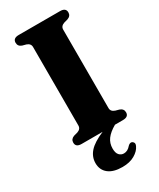

<svg xmlns="http://www.w3.org/2000/svg" viewBox="-230 -771 884 1068"><g transform="rotate(-30 212.0 -237.5)"><path d="M318 -98Q318 -75.5 343.5 -67L367 -60.5Q391 -52 391 -29Q391 0 354 0H303Q263 23 244 48.8Q225 74.5 225 109Q225 137 237 150.2Q249 163.5 267 163.5Q291.5 163.5 311 140Q323.5 127.5 335 131Q342 133 346.5 141Q351 149 344.5 162.5Q333 188 301.2 206.5Q269.5 225 222.5 225Q164.5 225 133.2 200Q102 175 102 131.5Q102 91 130.2 59.2Q158.5 27.5 223.5 0H89Q52 0 52 -29Q52 -52 75.5 -60.5L99.5 -67Q124.5 -75.5 124.5 -98V-602Q124.5 -624.5 99.5 -633L75.5 -639.5Q52 -648 52 -671Q52 -700 89 -700H354Q391 -700 391 -671Q391 -648 367 -639.5L343.5 -633Q318 -624.5 318 -602Z"/></g></svg>

Font: Fraunces 9pt S000
Style: Bold
Weight: 700
Version: Version 1.000; ttfautohint (v1.8.3)